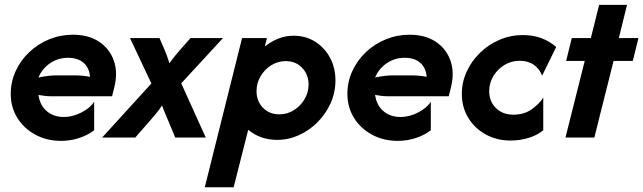

<svg xmlns="http://www.w3.org/2000/svg" viewBox="-20 -576 2693 804"><path d="M236.1 13.9Q175.7 13.9 127.8 -12.2Q79.9 -38.2 52.4 -82.6Q25 -127.1 25 -183.3Q25 -233.3 45.5 -278.1Q66 -322.9 102.1 -357.3Q138.2 -391.7 185.4 -411.1Q232.6 -430.6 285.4 -430.6Q350.7 -430.6 394.8 -401.4Q438.9 -372.2 456.6 -322.2Q474.3 -272.2 458.3 -209L449.3 -172.9H195.1Q181.9 -172.9 168.8 -174.3Q155.6 -175.7 141 -178.5Q147.2 -134.7 176 -110.4Q204.9 -86.1 247.9 -86.1Q284 -86.1 320.8 -104.9Q357.6 -123.6 374.3 -150V-30.6Q348.6 -10.4 312.2 1.7Q275.7 13.9 236.1 13.9ZM141 -251.4Q183.3 -260.4 216.7 -260.4H290.3Q327.1 -260.4 356.9 -254.2Q354.2 -291.7 330.2 -312.8Q306.2 -334 265.3 -334Q222.9 -334 189.6 -311.1Q156.2 -288.2 141 -251.4Z M407.6 0 613.9 -226.4 524.3 -416.7H647.9L668.1 -370.1Q673.6 -356.9 679.2 -342Q684.7 -327.1 689.6 -311.1Q700.7 -327.1 712.5 -341.7Q724.3 -356.2 736.1 -369.4L777.8 -416.7H913.9L738.9 -227.1L841.7 0H713.9L676.4 -89.6Q672.2 -99.3 667.7 -110.4Q663.2 -121.5 658.3 -134.7Q650.7 -122.2 642.4 -111.5Q634 -100.7 625.7 -91L546.5 0Z M837.5 208.3 993.7 -416.7H1097.9L1088.9 -381.2Q1113.9 -401.4 1144.4 -413.9Q1175 -426.4 1209.7 -426.4Q1259.7 -426.4 1299.3 -401.7Q1338.9 -377.1 1361.8 -334.7Q1384.7 -292.4 1384.7 -238.9Q1384.7 -188.9 1364.6 -144.1Q1344.4 -99.3 1310.1 -64.6Q1275.7 -29.9 1231.9 -10.1Q1188.2 9.7 1141 9.7Q1069.4 9.7 1019.4 -32.6L958.3 208.3ZM1150 -97.2Q1183.3 -97.2 1211.1 -114.9Q1238.9 -132.6 1255.6 -161.1Q1272.2 -189.6 1272.2 -222.2Q1272.2 -263.2 1245.5 -291.7Q1218.8 -320.1 1176.4 -320.1Q1143.1 -320.1 1115.3 -302.4Q1087.5 -284.7 1070.8 -256.2Q1054.2 -227.8 1054.2 -194.4Q1054.2 -152.8 1080.9 -125Q1107.6 -97.2 1150 -97.2Z M1645.8 13.9Q1585.4 13.9 1537.5 -12.2Q1489.6 -38.2 1462.2 -82.6Q1434.7 -127.1 1434.7 -183.3Q1434.7 -233.3 1455.2 -278.1Q1475.7 -322.9 1511.8 -357.3Q1547.9 -391.7 1595.1 -411.1Q1642.4 -430.6 1695.1 -430.6Q1760.4 -430.6 1804.5 -401.4Q1848.6 -372.2 1866.3 -322.2Q1884 -272.2 1868.1 -209L1859 -172.9H1604.9Q1591.7 -172.9 1578.5 -174.3Q1565.3 -175.7 1550.7 -178.5Q1556.9 -134.7 1585.8 -110.4Q1614.6 -86.1 1657.6 -86.1Q1693.8 -86.1 1730.6 -104.9Q1767.4 -123.6 1784 -150V-30.6Q1758.3 -10.4 1721.9 1.7Q1685.4 13.9 1645.8 13.9ZM1550.7 -251.4Q1593.1 -260.4 1626.4 -260.4H1700Q1736.8 -260.4 1766.7 -254.2Q1763.9 -291.7 1739.9 -312.8Q1716 -334 1675 -334Q1632.6 -334 1599.3 -311.1Q1566 -288.2 1550.7 -251.4Z M2117.4 12.5Q2061.1 12.5 2014.9 -12.5Q1968.8 -37.5 1941.3 -81.9Q1913.9 -126.4 1913.9 -183.3Q1913.9 -231.9 1934.4 -276.4Q1954.9 -320.8 1990.3 -355.2Q2025.7 -389.6 2071.9 -409.4Q2118.1 -429.2 2169.4 -429.2Q2212.5 -429.2 2247.6 -416Q2282.6 -402.8 2309 -379.2L2250 -259Q2240.3 -286.8 2216 -304.2Q2191.7 -321.5 2156.2 -321.5Q2120.8 -321.5 2091.7 -303.5Q2062.5 -285.4 2045.5 -256.6Q2028.5 -227.8 2028.5 -194.4Q2028.5 -152.1 2056.2 -124Q2084 -95.8 2129.9 -95.8Q2176.4 -95.8 2209 -120.1Q2241.7 -144.4 2254.9 -168.1V-30.6Q2228.5 -9 2192.7 1.7Q2156.9 12.5 2117.4 12.5Z M2347.9 0 2428.5 -320.8H2350.7L2374.3 -416.7H2454.2L2488.9 -555.6H2605.6L2571.5 -416.7H2653.5L2629.9 -320.8H2549.3L2468.8 0Z"/></svg>

Font: Afacad
Style: Bold Italic
Weight: 700
Italic angle: -14°
Designer: Kristian Moeller
Foundry: Dicotype
Version: Version 1.000; ttfautohint (v1.8.4.7-5d5b)